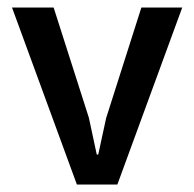

<svg xmlns="http://www.w3.org/2000/svg" viewBox="-20 -492 517 512"><path d="M357 -472H466L293 0H185L12 -472H123L217 -178L238 -80H242L263 -177Z"/></svg>

Font: Mukta Medium
Style: Regular
Weight: 500
Designer: Girish Dalvi and Yashodeep Gholap
Foundry: Ek Type
Version: Version 2.538;PS 1.002;hotconv 16.6.51;makeotf.lib2.5.65220;